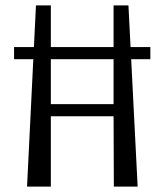

<svg xmlns="http://www.w3.org/2000/svg" viewBox="-20 -690 609 710"><path d="M32 0ZM400 -260H168V0H80L113 -670H168V-305H400V-670H455L489 0H401ZM536 -516V-471H32V-516Z"/></svg>

Font: Combo
Style: Regular
Weight: 400
Designer: Eduardo Rodriguez Tunni
Foundry: Eduardo Rodriguez Tunni
Version: Version 1.001